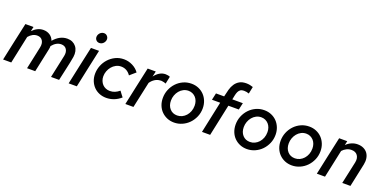

<svg xmlns="http://www.w3.org/2000/svg" viewBox="-14 -1551 4705 2364"><g transform="rotate(20 2338.0 -369.5)"><path d="M10 0Q37 -127 64 -252Q91 -377 119 -504H225Q222 -490 218.5 -475Q215 -460 212 -445Q243 -477 278.5 -494.5Q314 -512 354 -512Q403 -512 439.5 -487.5Q476 -463 491 -420Q569 -512 668 -512Q706 -512 735.5 -498Q765 -484 784.5 -459Q804 -434 811.5 -400Q819 -366 813 -326Q799 -245 780 -163Q761 -81 744 0H638Q654 -75 670 -149.5Q686 -224 702 -299Q713 -352 690.5 -386.5Q668 -421 620 -421Q556 -421 502 -355Q502 -333 497 -310Q480 -232 464 -155Q448 -78 431 0H324Q340 -74 355.5 -147Q371 -220 387 -295Q399 -350 376.5 -385.5Q354 -421 306 -421Q244 -421 194 -362Q175 -271 155.5 -181Q136 -91 117 0Z M1054 -596Q1028 -596 1011.5 -613Q995 -630 995 -655Q995 -670 1001 -683.5Q1007 -697 1017 -707.5Q1027 -718 1040.5 -724Q1054 -730 1069 -730Q1094 -730 1110.5 -712Q1127 -694 1127 -671Q1127 -656 1121 -642.5Q1115 -629 1105 -618.5Q1095 -608 1081.5 -602Q1068 -596 1054 -596ZM1084 -504Q1057 -377 1029.5 -252Q1002 -127 976 0H869Q896 -127 923 -252Q950 -377 978 -504Z M1376 -85Q1411 -85 1441 -97.5Q1471 -110 1500 -134Q1513 -116 1526 -98.5Q1539 -81 1553 -64Q1511 -27 1462.5 -8.5Q1414 10 1363 10Q1314 10 1272 -7Q1230 -24 1199.5 -55Q1169 -86 1151.5 -128.5Q1134 -171 1134 -222Q1134 -277 1154.5 -329.5Q1175 -382 1212 -422.5Q1249 -463 1299.5 -487.5Q1350 -512 1410 -512Q1469 -512 1523 -485Q1577 -458 1609 -412Q1589 -395 1570.5 -379Q1552 -363 1533 -346Q1510 -380 1478.5 -398Q1447 -416 1407 -416Q1371 -416 1340 -399.5Q1309 -383 1287 -356.5Q1265 -330 1252.5 -296.5Q1240 -263 1240 -228Q1240 -197 1250.5 -170.5Q1261 -144 1279 -125Q1297 -106 1322 -95.5Q1347 -85 1376 -85Z M1612 0Q1639 -127 1666 -252Q1693 -377 1721 -504H1827Q1823 -486 1819.5 -468.5Q1816 -451 1811 -432Q1839 -470 1875.5 -492Q1912 -514 1954 -514Q1970 -514 1986.5 -510.5Q2003 -507 2012 -502Q2007 -478 2002 -454Q1997 -430 1992 -406Q1983 -411 1967 -414.5Q1951 -418 1935 -420Q1930 -420 1925 -420Q1920 -420 1915 -419Q1880 -417 1848 -397Q1816 -377 1792 -342L1718 0Z M2020 -229Q2020 -286 2041 -337.5Q2062 -389 2099 -428.5Q2136 -468 2186 -491Q2236 -514 2294 -514Q2344 -514 2386.5 -496Q2429 -478 2460 -446Q2491 -414 2508.5 -370Q2526 -326 2526 -275Q2526 -215 2503.5 -163Q2481 -111 2443.5 -72.5Q2406 -34 2356 -12Q2306 10 2252 10Q2202 10 2160 -7.5Q2118 -25 2086.5 -56.5Q2055 -88 2037.5 -132Q2020 -176 2020 -229ZM2258 -85Q2291 -85 2320.5 -99Q2350 -113 2372.5 -138Q2395 -163 2408 -197Q2421 -231 2421 -272Q2421 -303 2411.5 -330Q2402 -357 2384.5 -376.5Q2367 -396 2342.5 -407.5Q2318 -419 2289 -419Q2253 -419 2223 -403.5Q2193 -388 2171 -361.5Q2149 -335 2137 -301.5Q2125 -268 2125 -232Q2125 -167 2161.5 -126Q2198 -85 2258 -85Z M2616 -504H2723Q2733 -553 2745.5 -597.5Q2758 -642 2780.5 -675.5Q2803 -709 2838 -729Q2873 -749 2927 -749Q2950 -749 2973 -744.5Q2996 -740 3015 -733Q3010 -710 3005.5 -687Q3001 -664 2996 -641Q2979 -647 2963.5 -650Q2948 -653 2929 -653Q2900 -653 2883 -640.5Q2866 -628 2856.5 -607.5Q2847 -587 2841.5 -560Q2836 -533 2830 -504H2968Q2963 -481 2958 -459Q2953 -437 2948 -414H2811Q2789 -310 2767 -207Q2745 -104 2723 0H2616Q2638 -104 2660 -207Q2682 -310 2704 -414H2596Q2601 -437 2606 -459Q2611 -481 2616 -504Z M2974 -229Q2974 -286 2995 -337.5Q3016 -389 3053 -428.5Q3090 -468 3140 -491Q3190 -514 3248 -514Q3298 -514 3340.5 -496Q3383 -478 3414 -446Q3445 -414 3462.5 -370Q3480 -326 3480 -275Q3480 -215 3457.5 -163Q3435 -111 3397.5 -72.5Q3360 -34 3310 -12Q3260 10 3206 10Q3156 10 3114 -7.5Q3072 -25 3040.5 -56.5Q3009 -88 2991.5 -132Q2974 -176 2974 -229ZM3212 -85Q3245 -85 3274.5 -99Q3304 -113 3326.5 -138Q3349 -163 3362 -197Q3375 -231 3375 -272Q3375 -303 3365.5 -330Q3356 -357 3338.5 -376.5Q3321 -396 3296.5 -407.5Q3272 -419 3243 -419Q3207 -419 3177 -403.5Q3147 -388 3125 -361.5Q3103 -335 3091 -301.5Q3079 -268 3079 -232Q3079 -167 3115.5 -126Q3152 -85 3212 -85Z M3563 -229Q3563 -286 3584 -337.5Q3605 -389 3642 -428.5Q3679 -468 3729 -491Q3779 -514 3837 -514Q3887 -514 3929.5 -496Q3972 -478 4003 -446Q4034 -414 4051.5 -370Q4069 -326 4069 -275Q4069 -215 4046.5 -163Q4024 -111 3986.5 -72.5Q3949 -34 3899 -12Q3849 10 3795 10Q3745 10 3703 -7.5Q3661 -25 3629.5 -56.5Q3598 -88 3580.5 -132Q3563 -176 3563 -229ZM3801 -85Q3834 -85 3863.5 -99Q3893 -113 3915.5 -138Q3938 -163 3951 -197Q3964 -231 3964 -272Q3964 -303 3954.5 -330Q3945 -357 3927.5 -376.5Q3910 -396 3885.5 -407.5Q3861 -419 3832 -419Q3796 -419 3766 -403.5Q3736 -388 3714 -361.5Q3692 -335 3680 -301.5Q3668 -268 3668 -232Q3668 -167 3704.5 -126Q3741 -85 3801 -85Z M4121 0Q4148 -127 4175 -252Q4202 -377 4230 -504H4336Q4333 -490 4330 -476.5Q4327 -463 4324 -449Q4355 -480 4393 -496Q4431 -512 4471 -512Q4514 -512 4547.5 -496.5Q4581 -481 4601.5 -453.5Q4622 -426 4628.5 -388Q4635 -350 4626 -306Q4610 -229 4593.5 -153Q4577 -77 4561 0H4454L4517 -291Q4529 -348 4503.5 -384.5Q4478 -421 4424 -421Q4390 -421 4359.5 -406Q4329 -391 4306 -365Q4286 -273 4267 -182Q4248 -91 4228 0Z"/></g></svg>

Font: Rosa Sans Medium
Style: Italic
Weight: 500
Italic angle: -12°
Designer: Pentagram / MCKL
Foundry: Pentagram / MCKL
Version: Version 1.005;September 16, 2019;FontCreator 11.5.0.2425 64-